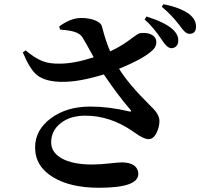

<svg xmlns="http://www.w3.org/2000/svg" viewBox="-20 -845 947 908"><path d="M448 43Q313 43 231 -7Q146 -58 146 -148Q146 -230 220.5 -285.5Q295 -341 407 -341Q496 -341 591 -318Q607 -315 595 -328Q538 -394 471 -493Q356 -458 280 -458Q196 -457 155 -490Q122 -516 88 -597L101 -607Q146 -569 181 -556Q214 -543 263 -544Q330 -544 423 -574Q419 -582 410 -598Q381 -651 369.5 -669Q358 -687 330 -695Q308 -702 264 -705L260 -720Q315 -760 363 -760Q403 -760 430.5 -748.5Q458 -737 462 -720Q481 -647 501 -602Q556 -627 610 -669Q633 -686 641 -688Q688 -694 710 -671Q721 -658 719 -640.5Q717 -623 704 -610Q662 -568 543 -520Q587 -448 691 -345Q699 -337 703 -333Q733 -303 734 -274Q734 -245 721 -218Q706 -187 683 -187Q660 -187 621 -215Q611 -222 605 -226Q499 -298 384 -298Q312 -298 267 -262.5Q222 -227 222 -172Q222 -125 270 -97Q322 -67 416 -67Q453 -67 506 -73Q541 -77 556 -77Q590 -77 610 -65Q634 -50 634 -22Q634 43 448 43ZM790 -617Q770 -618 747 -654Q707 -715 664 -753L673 -767Q761 -739 797 -706Q825 -680 823 -651Q823 -636 813.5 -626.5Q804 -617 790 -617ZM876 -685Q864 -685 853 -696Q845 -703 830 -724Q829 -726 826 -729Q789 -777 745 -813L753 -825Q831 -810 874 -779Q907 -753 907 -720Q907 -685 876 -685Z"/></svg>

Font: GenRyuMin TW B
Style: Regular
Weight: 700
Version: Version 1.501;PS 1;hotconv 16.6.51;makeotf.lib2.5.65220